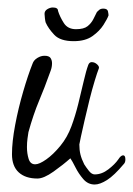

<svg xmlns="http://www.w3.org/2000/svg" viewBox="-20 -501 355 513"><path d="M311 -63Q285 -32 266 -20Q247 -8 233 -8Q215 -8 202.5 -22.5Q190 -37 181.5 -54Q173 -71 168 -78Q149 -61 123 -42.5Q97 -24 80 -24Q48 -24 30 -40.5Q12 -57 12 -89Q12 -122 20.5 -167Q29 -212 42 -256.5Q55 -301 67 -331Q70 -340 79.5 -346Q89 -352 99 -352Q111 -352 115 -346Q119 -340 119 -332Q119 -322 115.5 -312.5Q112 -303 112 -303Q100 -269 84.5 -232Q69 -195 56 -148Q55 -142 53.5 -131Q52 -120 52 -108Q52 -91 56.5 -76.5Q61 -62 74 -62Q85 -62 103.5 -75Q122 -88 141 -111Q160 -134 171 -164Q181 -191 189 -223Q197 -255 203.5 -283.5Q210 -312 216 -328Q219 -335 225 -335Q233 -335 239.5 -329Q246 -323 244 -318Q240 -308 233 -285Q226 -262 219 -234Q212 -206 206 -179.5Q200 -153 196 -135Q192 -117 192 -115Q192 -100 195 -88Q198 -76 205 -62Q210 -54 217.5 -44.5Q225 -35 233 -35Q252 -35 269.5 -48.5Q287 -62 296 -75Q303 -86 309 -86Q315 -86 315 -75Q315 -67 311 -63ZM177 -391Q141 -391 125 -408Q109 -425 102 -441Q101 -444 100 -452Q99 -460 99 -464Q99 -472 106.5 -476.5Q114 -481 121 -481Q135 -481 135 -472Q140 -456 150.5 -439.5Q161 -423 183 -423Q204 -423 214 -431Q224 -439 229.5 -450Q235 -461 239 -469Q241 -471 245 -474.5Q249 -478 256 -478Q267 -478 268.5 -470.5Q270 -463 270 -460Q267 -451 256.5 -434.5Q246 -418 227 -404.5Q208 -391 177 -391Z"/></svg>

Font: Ingrid Darling
Style: Regular
Weight: 400
Designer: Robert E. Leuschke
Foundry: Robert E. Leuschke
Version: Version 1.010; ttfautohint (v1.8.3)